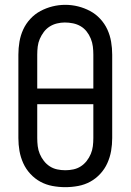

<svg xmlns="http://www.w3.org/2000/svg" viewBox="-20 -766 540 794"><path d="M250 8Q223 8 196.5 3Q170 -2 147 -14.5Q124 -27 105.5 -47Q87 -67 76 -91.5Q65 -116 60.5 -142Q56 -168 56 -195V-540Q56 -567 60.5 -593.5Q65 -620 76 -644Q87 -668 105.5 -688Q124 -708 147.5 -720.5Q171 -733 197 -739.5Q223 -746 250 -746Q277 -746 303 -739.5Q329 -733 352.5 -720.5Q376 -708 394.5 -688Q413 -668 424 -644Q435 -620 439.5 -593.5Q444 -567 444 -540V-195Q444 -168 439.5 -142Q435 -116 424 -91.5Q413 -67 394.5 -47Q376 -27 353 -14.5Q330 -2 303.5 3Q277 8 250 8ZM134 -400H366V-540Q366 -557 364 -573.5Q362 -590 355.5 -606Q349 -622 338.5 -635.5Q328 -649 313.5 -657.5Q299 -666 282 -669.5Q265 -673 248 -673Q232 -673 215.5 -669Q199 -665 185 -656Q171 -647 161 -633.5Q151 -620 144.5 -605Q138 -590 136 -573.5Q134 -557 134 -540ZM250 -62Q267 -62 283.5 -65.5Q300 -69 314 -78Q328 -87 338.5 -100.5Q349 -114 355.5 -129.5Q362 -145 364 -161.5Q366 -178 366 -195V-335H134V-195Q134 -178 136 -161.5Q138 -145 144.5 -129.5Q151 -114 161.5 -100.5Q172 -87 186 -78Q200 -69 216.5 -65.5Q233 -62 250 -62Z"/></svg>

Font: Zed Sans
Style: Regular
Weight: 400
Designer: Belleve Invis
Foundry: Belleve Invis
Version: Version 1.0.0; ttfautohint (v1.8.4)